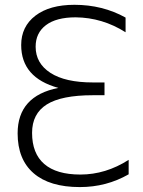

<svg xmlns="http://www.w3.org/2000/svg" viewBox="-20 -761 589 792"><path d="M510.7 -101.6V-42Q418.9 10.7 309.6 10.7Q184.6 10.7 118.7 -46.4Q52.7 -103.5 52.7 -210.9Q52.7 -365.2 220.7 -398.4Q67.4 -440.4 67.4 -575.2Q67.4 -651.4 126 -696.3Q184.6 -741.2 287.1 -741.2Q403.3 -741.2 498 -688.5V-627.9Q402.3 -688.5 292 -689.5Q211.9 -689.5 169.4 -657.2Q127 -625 127 -568.4Q127 -500 188 -460.4Q249 -420.9 363.3 -420.9H411.1V-368.2H363.3Q233.4 -368.2 172.9 -330.1Q112.3 -292 112.3 -212.9Q112.3 -127.9 162.6 -84.5Q212.9 -41 311.5 -41Q416 -41 510.7 -101.6Z"/></svg>

Font: Gen Shin Gothic Light
Style: Regular
Weight: 200
Designer: [Source Han Sans]
Ryoko NISHIZUKA  (kana & ideographs); Paul D. Hunt (Latin, Greek & Cyrillic); Wenlong ZHANG  (bopomofo
Version: Version 1.002.20150607